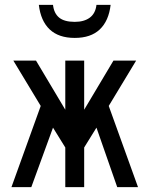

<svg xmlns="http://www.w3.org/2000/svg" viewBox="-20 -774 618 794"><path d="M140.6 -753.9H199.2Q203.1 -718.8 224.6 -701.2Q246.1 -683.6 289.1 -683.6Q328.1 -683.6 351.6 -701.2Q375 -718.8 378.9 -753.9H437.5Q429.7 -687.5 392.6 -652.3Q355.5 -617.2 289.1 -617.2Q222.7 -617.2 185.5 -652.3Q148.4 -687.5 140.6 -753.9ZM250 -523.4H328.1V-320.3L449.2 -523.4H543L429.7 -335.9L550.8 0H464.8L378.9 -246.1L328.1 -164.1V0H250V-164.1L199.2 -246.1L109.4 0H27.3L148.4 -335.9L35.2 -523.4H128.9L250 -320.3Z"/></svg>

Font: 和音 by 宁静之雨，公众号njzyshare
Style: Regular
Weight: 400
Designer: Steve Matteson
Foundry: Ascender Corporation
Version: Version 6.00;June 8, 2018;FontCreator 11.0.0.2388 32-bit